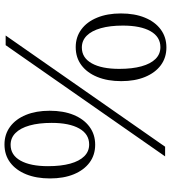

<svg xmlns="http://www.w3.org/2000/svg" viewBox="24 -746 726 814"><g transform="rotate(90 387.0 -339.0)"><path d="M130.5 0 602 -676H643L171.5 0ZM181.5 -323Q225 -323 248.5 -365Q272 -407 272 -481.5Q272 -536.5 261.2 -575.5Q250.5 -614.5 230 -635.2Q209.5 -656 180 -656Q136 -656 112.2 -614Q88.5 -572 88.5 -497Q88.5 -442.5 99.5 -403.5Q110.5 -364.5 131.2 -343.8Q152 -323 181.5 -323ZM180 -297Q137 -297 104.8 -320.8Q72.5 -344.5 54.8 -387.8Q37 -431 37 -488.5Q37 -547 54.8 -590.2Q72.5 -633.5 105 -657.5Q137.5 -681.5 181 -681.5Q224.5 -681.5 256.5 -657.8Q288.5 -634 306.2 -591Q324 -548 324 -490Q324 -432 306.2 -388.5Q288.5 -345 256.2 -321Q224 -297 180 -297ZM594 -21Q637.5 -21 661 -63Q684.5 -105 684.5 -179.5Q684.5 -234.5 673.8 -273.5Q663 -312.5 642.5 -333.2Q622 -354 592.5 -354Q548.5 -354 524.8 -312Q501 -270 501 -195Q501 -140.5 512 -101.5Q523 -62.5 543.8 -41.8Q564.5 -21 594 -21ZM592.5 5Q549.5 5 517.2 -18.8Q485 -42.5 467.2 -85.8Q449.5 -129 449.5 -186.5Q449.5 -245 467.2 -288.2Q485 -331.5 517.5 -355.5Q550 -379.5 593.5 -379.5Q637 -379.5 669 -355.8Q701 -332 718.8 -289Q736.5 -246 736.5 -188Q736.5 -130 718.8 -86.5Q701 -43 668.8 -19Q636.5 5 592.5 5Z"/></g></svg>

Font: Newsreader 16pt Light
Style: Regular
Weight: 300
Designer: Hugues Gentile
Foundry: Production Type
Version: Version 1.003